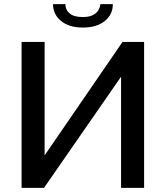

<svg xmlns="http://www.w3.org/2000/svg" viewBox="-20 -914 806 934"><path d="M383 -780Q316 -780 277 -812Q238 -844 238 -894H298Q298 -866 319 -848.5Q340 -831 383 -831Q459 -831 469 -894H529Q529 -844 490 -812Q451 -780 383 -780ZM85 0V-710H197V-158L576 -710H681V0H569V-541L194 0Z"/></svg>

Font: Raleway-v4020 SemiBold
Style: Regular
Weight: 600
Designer: Matt McInerney, Pablo Impallari, Rodrigo Fuenzalida
Foundry: Matt McInerney, Pablo Impallari, Rodrigo Fuenzalida
Version: Version 4.020;PS 004.020;hotconv 1.0.88;makeotf.lib2.5.64775